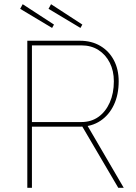

<svg xmlns="http://www.w3.org/2000/svg" viewBox="-20 -894 649 914"><path d="M110 0V-700H361Q416 -700 457.5 -675.5Q499 -651 522 -607.5Q545 -564 545 -507Q545 -443 522 -394.5Q499 -346 457.5 -318.5Q416 -291 361 -291H132V0ZM543 0 368 -298 391 -305 569 0ZM132 -313H367Q414 -313 448.5 -337.5Q483 -362 502.5 -406Q522 -450 522 -507Q522 -557 502.5 -595.5Q483 -634 448.5 -656Q414 -678 367 -678H132ZM363 -761 211 -852 223 -874 372 -777ZM228 -761 76 -852 88 -874 237 -777Z"/></svg>

Font: Lexend Deca Thin
Style: Regular
Weight: 250
Designer: Bonnie Shaver-Troup, Thomas Jockin
Foundry: Lexend
Version: Version 1.007